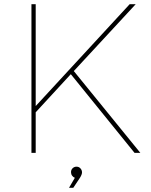

<svg xmlns="http://www.w3.org/2000/svg" viewBox="-20 -719 710 903"><path d="M313 -370.1 147.9 -190.9V0H127.9V-699.2H147.9V-220.2L589.8 -699.2H618.2L327.1 -384.8L640.1 0H612.8ZM365.7 91.8Q365.7 101.6 356 117.2L324.7 164.1H304.7L332 117.2Q324.2 114.3 319.1 107.2Q314 100.1 314 90.8Q314 79.6 321.5 72.3Q329.1 64.9 339.8 64.9Q351.1 64.9 358.4 73Q365.7 81.1 365.7 91.8Z"/></svg>

Font: Montserrat
Style: Thin
Weight: 250
Designer: Julieta Ulanovsky
Foundry: Julieta Ulanovsky
Version: Version 1.000;PS 002.000;hotconv 1.0.70;makeotf.lib2.5.58329